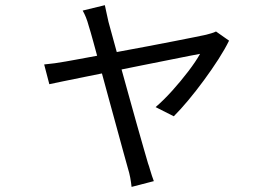

<svg xmlns="http://www.w3.org/2000/svg" viewBox="-20 -632 1040 742"><path d="M385.2 -612Q387.6 -599.3 391.4 -583.2Q395.2 -567.1 399.2 -547.7Q404.9 -527.3 416.7 -483.8Q428.5 -440.3 444.1 -384.1Q459.7 -328 476.2 -268.3Q492.7 -208.6 508.2 -153.6Q523.8 -98.7 535.4 -58.1Q547 -17.6 552.2 -0.1Q555.8 9.1 559.2 21.7Q562.7 34.4 566.9 46.6Q571.1 58.8 574.5 68L488.5 90.3Q486.7 73.1 483.3 54.5Q479.8 35.8 474 17.4Q468.8 -0.5 457.4 -42.4Q446 -84.3 430.7 -140.1Q415.4 -195.8 399 -255.9Q382.7 -316 367.5 -371.9Q352.3 -427.9 340.7 -470.3Q329.1 -512.8 323.1 -531.2Q318.1 -550 312.1 -564.9Q306 -579.8 299.5 -591.1ZM865.2 -474.9Q849.8 -443.1 824.2 -403.2Q798.6 -363.4 768.3 -322.2Q738 -280.9 707.7 -244.6Q677.4 -208.3 651.6 -182.6L581.4 -218.1Q613 -245.2 645.9 -281.8Q678.8 -318.4 707.8 -356.4Q736.8 -394.4 753.2 -423.9Q743.7 -422.5 711.1 -415.9Q678.6 -409.3 631.1 -399.9Q583.6 -390.5 527.8 -379.3Q472.1 -368.1 415.5 -356.6Q359 -345.2 308.9 -335.1Q258.8 -325 222.4 -317.5Q185.9 -310 170.6 -306.6L150.7 -382.9Q172 -384.9 191.7 -387.6Q211.3 -390.3 233.6 -394.3Q244.4 -396.3 275.9 -401.9Q307.5 -407.5 352.7 -416.1Q398 -424.7 450.1 -434.4Q502.2 -444 554.7 -453.9Q607.3 -463.8 653.2 -472.9Q699.2 -482 731.9 -488.5Q764.6 -495 776.7 -497.8Q786.2 -500.2 796.8 -503.4Q807.4 -506.5 814.8 -510.3Z"/></svg>

Font: Noto Sans JP
Style: Regular
Weight: 100
Designer: Ryoko NISHIZUKA 西塚涼子 (kana, bopomofo & ideographs); Paul D. Hunt (Latin, Greek & Cyrillic); Sandoll Communications 산돌커뮤니
Foundry: Adobe
Version: Version 2.004;hotconv 1.0.118;makeotfexe 2.5.65603